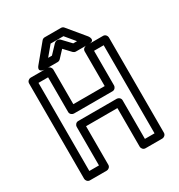

<svg xmlns="http://www.w3.org/2000/svg" viewBox="-200 -980 1064 1140"><g transform="rotate(-30 331.5 -410.0)"><path d="M108 -25V-629H174V-391C174 -376 188 -366 199 -366H464C479 -366 489 -380 489 -391V-629H555V-25H489V-290C489 -305 475 -315 464 -315H199C184 -315 174 -301 174 -290V-25ZM58 0C58 11 68 25 83 25H199C210 25 224 15 224 0V-265H439V0C439 11 449 25 464 25H580C591 25 605 15 605 0V-654C605 -665 595 -679 580 -679H464C453 -679 439 -669 439 -654V-416H224V-654C224 -665 214 -679 199 -679H83C72 -679 58 -669 58 -654ZM258 -729H232L287 -795H375L430 -729H404L351 -785C346 -790 339 -793 333 -793H329C322 -793 315 -789 311 -785ZM269 -679C275 -679 282 -682 287 -687L331 -734L375 -687C379 -683 386 -679 393 -679H483C533 -679 502 -720 502 -720L406 -836C401 -842 394 -845 387 -845H275C268 -845 261 -842 256 -836L160 -720C128 -682 179 -679 179 -679Z"/></g></svg>

Font: Falling Sky
Style: Ou
Weight: 400
Designer: Paul D. Hunt
Foundry: Adobe Systems Incorporated
Version: Version 1.02